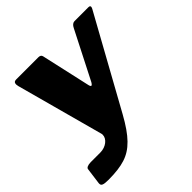

<svg xmlns="http://www.w3.org/2000/svg" viewBox="-197 -672 979 979"><g transform="rotate(-45 292.5 -182.5)"><path d="M36 165C85 165 125 160 156 150C219 130 266 82 323 -21L592 -508C595 -513 597 -518 597 -522C597 -527 593 -530 585 -530H485C474 -530 464 -522 457 -507L326 -250C321 -241 316 -236 313 -236C310 -236 307 -240 305 -248L245 -516C243 -525 236 -530 225 -530H64C52 -530 46 -524 46 -512C46 -510 47 -506 48 -499L176 -27C177 -25 177 -22 177 -18C177 10 145 37 104 37H35C14 37 1 44 0 52L-12 142C-12 143 -12 145 -12 146C-12 159 -3 165 36 165Z"/></g></svg>

Font: Libre Franklin ExtraBold
Style: Italic
Weight: 800
Italic angle: -8°
Designer: Pablo Impallari, Rodrigo Fuenzalida
Foundry: Impallari Type
Version: Version 1.002; ttfautohint (v1.5)